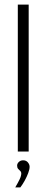

<svg xmlns="http://www.w3.org/2000/svg" viewBox="-20 -655 201 830"><path d="M57 0V-635H104V0ZM46 155Q56 138 64 122Q72 106 72 94Q72 88 67.5 84Q63 80 58.5 75Q54 70 54 61Q54 52 61.5 45Q69 38 80 38Q93 38 100.5 47Q108 56 108 66Q108 77 102 93Q96 109 87 125.5Q78 142 68 155Z"/></svg>

Font: Alumni Sans Light
Style: Regular
Weight: 300
Version: Version 1.018